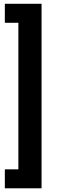

<svg xmlns="http://www.w3.org/2000/svg" viewBox="-20 -845 315 1028"><path d="M5.9 -824.8V-723H78.4V61.7H5.9V163.2H202.5V-824.8Z"/></svg>

Font: Vazirmatn
Style: Regular
Weight: 400
Designer: Saber Rastikerdar
Foundry: Saber Rastikerdar
Version: Version 33.003;September 2, 2022;FontCreator 14.0.0.2862 64-